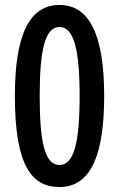

<svg xmlns="http://www.w3.org/2000/svg" viewBox="-20 -744 481 774"><path d="M400 -357C400 -602 341 -724 220 -724C99 -724 40 -605 40 -357C40 -79 106 10 220 10C351 10 400 -130 400 -357ZM140 -357C140 -544 162 -635 220 -635C278 -635 301 -543 301 -357C301 -169 278 -79 220 -79C161 -79 140 -169 140 -357Z"/></svg>

Font: Noto Sans Hebrew ExtraCondensed Medium
Style: Regular
Weight: 500
Width: 2
Designer: Monotype Design Team
Foundry: Monotype Imaging Inc.
Version: Version 2.004